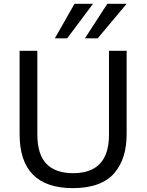

<svg xmlns="http://www.w3.org/2000/svg" viewBox="-20 -978 770 1009"><path d="M426.3 -776.4 543.9 -958H645.5L493.2 -776.4ZM268.1 -776.4 371.6 -958H468.8L333 -776.4ZM363.3 10.7Q83 10.7 83 -273.4V-710.9H176.3V-271.5Q176.3 -167 223.6 -117.4Q271 -67.9 364.3 -67.9Q552.7 -67.9 552.7 -269.5V-710.9H645.5V-274.4Q645.5 -209.5 629.9 -158.7Q614.3 -107.9 581.5 -69.1Q548.8 -30.3 493.7 -9.8Q438.5 10.7 363.3 10.7Z"/></svg>

Font: Muli
Style: Regular
Weight: 400
Designer: Vernon Adams
Foundry: newtypography
Version: Version 2; ttfautohint (v1.00rc1.6-4cba) -l 8 -r 50 -G 200 -